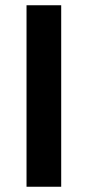

<svg xmlns="http://www.w3.org/2000/svg" viewBox="-20 -711 334 731"><path d="M213 -691V0H81V-691Z"/></svg>

Font: FiraGO Medium
Style: Regular
Weight: 500
Designer: bBox Type
Foundry: bBox Type GmbH
Version: Version 1.001;PS 001.001;hotconv 1.0.88;makeotf.lib2.5.64775